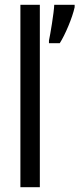

<svg xmlns="http://www.w3.org/2000/svg" viewBox="-20 -780 331 800"><path d="M146 0V-760H65V0ZM291 -750V-760H206C205 -728 189 -633 184 -611V-600H229C251 -634 282 -707 291 -750Z"/></svg>

Font: Noto Sans Devanagari ExtraCondensed
Style: Regular
Weight: 400
Width: 2
Designer: Jelle Bosma - Monotype Design Team
Foundry: Monotype Imaging Inc.
Version: Version 2.004